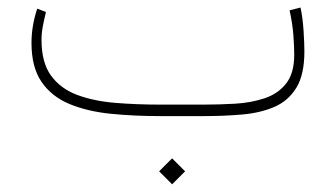

<svg xmlns="http://www.w3.org/2000/svg" viewBox="-20 -306 885 506"><path d="M433.6 111.3 467.8 145.5 433.6 179.7 399.4 145.5ZM516.1 0H402.8Q332 0 270.5 -6.3Q209 -12.7 162.4 -32.2Q115.7 -51.8 89.4 -90.3Q63 -128.9 63 -192.9Q63 -237.8 78.1 -283.2L101.1 -274.4Q96.7 -256.3 93 -237.5Q89.4 -218.8 89.4 -201.2Q89.4 -141.1 114.5 -106.7Q139.6 -72.3 183.3 -55.9Q227.1 -39.6 283.7 -34.9Q340.3 -30.3 402.8 -30.3H516.6Q557.6 -30.3 599.6 -32.7Q641.6 -35.2 677 -46.9Q712.4 -58.6 733.9 -85.7Q755.4 -112.8 755.4 -161.6Q755.4 -183.1 753.2 -213.1Q751 -243.2 743.2 -278.8L772 -286.1Q777.8 -259.3 780 -225.6Q782.2 -191.9 782.2 -170.4Q782.2 -109.4 761 -74.7Q739.7 -40 702.9 -24.2Q666 -8.3 617.9 -4.2Q569.8 0 516.1 0Z"/></svg>

Font: Vazirmatn FD Thin
Style: Regular
Weight: 100
Designer: Saber Rastikerdar
Foundry: Saber Rastikerdar
Version: Version 33.003